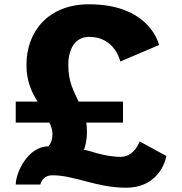

<svg xmlns="http://www.w3.org/2000/svg" viewBox="-20 -861 850 896"><path d="M53.4 -387V-289H210.2C218.7 -272 224.7 -255 224.7 -236C224.7 -213 221.1 -197 205.9 -178C109.4 -178 53.4 -54 53.4 0H168.4C168.4 0 175.7 -43 225.2 -43C328.6 -43 430.9 15 567.3 15C733.6 15 756.6 -133 756.6 -133L631.9 -201C631.9 -201 606.9 -129 544.2 -129C462.8 -129 389.1 -162 371.5 -162C371.5 -162 385.7 -196 385.7 -243C385.7 -260 384.7 -275 382.7 -289H554V-387H346.7C324.7 -436 298.7 -476 298.7 -558C298.7 -634 331.7 -689 395.8 -689C517.6 -689 541.4 -574 541.4 -574L722.2 -651C722.2 -651 682.2 -841 395.8 -841C205.3 -841 103.4 -714 103.4 -558C103.4 -483 127.4 -431 155.4 -387Z"/></svg>

Font: Hussar
Style: BdSuprExt
Weight: 700
Foundry: Cannot Into Space Fonts
Version: Version 2.00